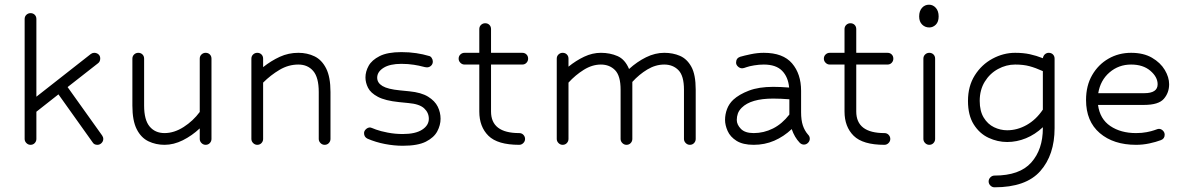

<svg xmlns="http://www.w3.org/2000/svg" viewBox="-20 -617 5058 818"><path d="M395 0Q381 0 375 -10L229 -215L135 -141V-25Q135 -15 128 -7.5Q121 0 110 0Q100 0 92.5 -7.5Q85 -15 85 -25V-536Q85 -547 92.5 -554Q100 -561 110 -561Q121 -561 128 -554Q135 -547 135 -536V-205L367 -387Q374 -392 381 -392Q392 -392 399.5 -385.5Q407 -379 407 -368Q407 -354 397 -347L268 -246L415 -40Q420 -33 420 -25Q420 -15 412.5 -7.5Q405 0 395 0Z M856 0Q846 0 838.5 -7.5Q831 -15 831 -25V-70Q798 -39 759 -19.5Q720 0 681 0Q644 0 612.5 -15Q581 -30 562.5 -66.5Q544 -103 544 -167V-367Q544 -378 551.5 -385Q559 -392 569 -392Q580 -392 587 -385Q594 -378 594 -367V-167Q594 -106 617.5 -78Q641 -50 681 -50Q722 -50 762.5 -76Q803 -102 831 -140V-367Q831 -378 838.5 -385Q846 -392 856 -392Q867 -392 874 -385Q881 -378 881 -367V-25Q881 -15 874 -7.5Q867 0 856 0Z M1363 0Q1353 0 1345.5 -7.5Q1338 -15 1338 -25V-225Q1338 -287 1314.5 -314.5Q1291 -342 1251 -342Q1209 -342 1171 -319.5Q1133 -297 1101 -265V-25Q1101 -15 1094 -7.5Q1087 0 1076 0Q1066 0 1058.5 -7.5Q1051 -15 1051 -25V-367Q1051 -378 1058.5 -385Q1066 -392 1076 -392Q1087 -392 1094 -385Q1101 -378 1101 -367V-331Q1135 -358 1172 -375Q1209 -392 1251 -392Q1289 -392 1320 -377Q1351 -362 1369.5 -325.5Q1388 -289 1388 -225V-25Q1388 -15 1381 -7.5Q1374 0 1363 0Z M1778 -334Q1768 -337 1743.5 -341Q1719 -345 1690 -345Q1641 -345 1614 -328Q1587 -311 1587 -286Q1587 -264 1609.5 -250.5Q1632 -237 1684 -232L1724 -228Q1775 -223 1804 -205Q1833 -187 1845 -162.5Q1857 -138 1857 -111Q1857 -84 1843 -57.5Q1829 -31 1794.5 -13.5Q1760 4 1696 4Q1659 4 1620 -3.5Q1581 -11 1546 -26Q1531 -33 1531 -50Q1531 -59 1539 -66.5Q1547 -74 1557 -74Q1559 -74 1564 -72Q1569 -70 1582 -65Q1601 -58 1632 -52Q1663 -46 1696 -46Q1750 -46 1778.5 -64.5Q1807 -83 1807 -111Q1807 -137 1787 -155.5Q1767 -174 1720 -178L1680 -182Q1621 -188 1590 -204.5Q1559 -221 1548 -243Q1537 -265 1537 -287Q1537 -312 1550.5 -336.5Q1564 -361 1597.5 -378Q1631 -395 1690 -395Q1724 -395 1753.5 -390.5Q1783 -386 1806 -379Q1814 -378 1819 -370.5Q1824 -363 1824 -355Q1824 -344 1816.5 -337Q1809 -330 1799 -330Q1793 -330 1778 -334Z M2192 0Q2100 0 2061 -38.5Q2022 -77 2022 -142V-342H1959Q1949 -342 1941.5 -349.5Q1934 -357 1934 -367Q1934 -378 1941.5 -385Q1949 -392 1959 -392H2022V-493Q2022 -504 2029.5 -511Q2037 -518 2047 -518Q2058 -518 2065 -511Q2072 -504 2072 -493V-392H2205Q2216 -392 2223 -385Q2230 -378 2230 -367Q2230 -357 2223 -349.5Q2216 -342 2205 -342H2072V-142Q2072 -50 2192 -50Q2203 -50 2210 -42.5Q2217 -35 2217 -25Q2217 -15 2209.5 -7.5Q2202 0 2192 0Z M2919 0Q2909 0 2901.5 -7.5Q2894 -15 2894 -25V-235Q2894 -294 2870.5 -318Q2847 -342 2810 -342Q2773 -342 2738 -321Q2703 -300 2674 -268V-25Q2674 -15 2667 -7.5Q2660 0 2649 0Q2639 0 2631.5 -7.5Q2624 -15 2624 -25V-235Q2624 -294 2600.5 -318Q2577 -342 2540 -342Q2503 -342 2467 -319.5Q2431 -297 2402 -265V-25Q2402 -15 2395 -7.5Q2388 0 2377 0Q2367 0 2359.5 -7.5Q2352 -15 2352 -25V-367Q2352 -378 2359.5 -385Q2367 -392 2377 -392Q2388 -392 2395 -385Q2402 -378 2402 -367V-333Q2434 -359 2469 -375.5Q2504 -392 2540 -392Q2579 -392 2611 -378Q2643 -364 2660 -323Q2694 -354 2732.5 -373Q2771 -392 2810 -392Q2847 -392 2877 -379Q2907 -366 2925.5 -332.5Q2944 -299 2944 -235V-25Q2944 -15 2937 -7.5Q2930 0 2919 0Z M3387 -9Q3365 -32 3353 -67Q3319 -35 3278.5 -17.5Q3238 0 3191 0Q3145 0 3118 -17Q3091 -34 3080 -59Q3069 -84 3069 -106Q3069 -130 3077.5 -152.5Q3086 -175 3104 -192Q3129 -215 3171 -231Q3213 -247 3274 -247Q3306 -247 3342 -244Q3338 -289 3312 -315.5Q3286 -342 3234 -342Q3214 -342 3193 -338.5Q3172 -335 3161 -331Q3148 -326 3142 -326Q3132 -326 3124 -333.5Q3116 -341 3116 -350Q3116 -369 3133 -375Q3150 -380 3178.5 -386Q3207 -392 3234 -392Q3316 -392 3354.5 -347Q3393 -302 3393 -230V-139Q3393 -105 3400.5 -82.5Q3408 -60 3423 -43Q3430 -36 3430 -26Q3430 -16 3422.5 -8.5Q3415 -1 3405 -1Q3395 -1 3387 -9ZM3191 -50Q3234 -50 3273 -69.5Q3312 -89 3343 -129V-194Q3306 -197 3274 -197Q3179 -197 3140 -158Q3128 -146 3123.5 -133Q3119 -120 3119 -106Q3119 -86 3136.5 -68Q3154 -50 3191 -50Z M3748 0Q3656 0 3617 -38.5Q3578 -77 3578 -142V-342H3515Q3505 -342 3497.5 -349.5Q3490 -357 3490 -367Q3490 -378 3497.5 -385Q3505 -392 3515 -392H3578V-493Q3578 -504 3585.5 -511Q3593 -518 3603 -518Q3614 -518 3621 -511Q3628 -504 3628 -493V-392H3761Q3772 -392 3779 -385Q3786 -378 3786 -367Q3786 -357 3779 -349.5Q3772 -342 3761 -342H3628V-142Q3628 -50 3748 -50Q3759 -50 3766 -42.5Q3773 -35 3773 -25Q3773 -15 3765.5 -7.5Q3758 0 3748 0Z M3938 -597Q3955 -597 3967 -583.5Q3979 -570 3979 -547Q3979 -524 3967 -512Q3955 -500 3939 -500Q3921 -500 3908.5 -512.5Q3896 -525 3896 -547Q3896 -570 3908 -583.5Q3920 -597 3938 -597ZM3914 -367Q3914 -378 3921.5 -385Q3929 -392 3939 -392Q3950 -392 3957 -385Q3964 -378 3964 -367V-25Q3964 -15 3957 -7.5Q3950 0 3939 0Q3929 0 3921.5 -7.5Q3914 -15 3914 -25Z M4217 181Q4207 181 4199.5 173.5Q4192 166 4192 156Q4192 146 4199.5 138.5Q4207 131 4217 131Q4324 131 4373.5 75.5Q4423 20 4423 -71V-75Q4390 -44 4351 -28Q4312 -12 4271 -12Q4230 -12 4191.5 -30Q4153 -48 4128.5 -87Q4104 -126 4104 -187Q4104 -250 4133 -296Q4162 -342 4208.5 -367Q4255 -392 4305 -392Q4340 -392 4367.5 -386Q4395 -380 4423 -369Q4425 -380 4432 -386Q4439 -392 4448 -392Q4459 -392 4466 -385Q4473 -378 4473 -367V-71Q4473 43 4412 112Q4351 181 4217 181ZM4271 -62Q4314 -62 4354 -84.5Q4394 -107 4423 -150V-314Q4392 -328 4366 -335Q4340 -342 4305 -342Q4267 -342 4232 -323Q4197 -304 4175.5 -269Q4154 -234 4154 -187Q4154 -144 4171 -116Q4188 -88 4215 -75Q4242 -62 4271 -62Z M4820 0Q4724 0 4665.5 -50Q4607 -100 4607 -191Q4607 -252 4633 -297Q4659 -342 4702.5 -367Q4746 -392 4799 -392Q4852 -392 4888 -371Q4924 -350 4942.5 -319Q4961 -288 4961 -258Q4961 -222 4938.5 -196Q4916 -170 4854 -170H4658Q4666 -110 4710.5 -80Q4755 -50 4820 -50Q4845 -50 4865.5 -54Q4886 -58 4897 -62Q4908 -66 4911.5 -67Q4915 -68 4917 -68Q4927 -68 4934.5 -60.5Q4942 -53 4942 -43Q4942 -26 4926 -20Q4905 -12 4877 -6Q4849 0 4820 0ZM4799 -342Q4746 -342 4707 -308.5Q4668 -275 4659 -220H4855Q4912 -220 4912 -258Q4912 -289 4881 -315.5Q4850 -342 4799 -342Z"/></svg>

Font: Hubballi
Style: Regular
Weight: 400
Designer: Erin McLaughlin
Version: Version 1.000; ttfautohint (v1.8.3)